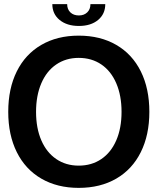

<svg xmlns="http://www.w3.org/2000/svg" viewBox="-20 -899 765 932"><path d="M20 -356Q20 -469 61.5 -552.5Q103 -636 180.5 -681Q258 -726 362 -726Q467 -726 544.5 -681Q622 -636 663.5 -552.5Q705 -469 705 -356Q705 -244 663.5 -160.5Q622 -77 544.5 -32Q467 13 362 13Q258 13 180.5 -32Q103 -77 61.5 -160.5Q20 -244 20 -356ZM362 -95Q425 -95 472 -127Q519 -159 544.5 -218Q570 -277 570 -356Q570 -435 544.5 -494.5Q519 -554 472 -586Q425 -618 362 -618Q300 -618 253 -586Q206 -554 180.5 -494.5Q155 -435 155 -356Q155 -277 180.5 -218Q206 -159 253 -127Q300 -95 362 -95ZM363 -773Q305 -773 269.5 -802Q234 -831 234 -879H306Q306 -854 321.5 -839Q337 -824 363 -824Q388 -824 403.5 -839Q419 -854 419 -879H491Q491 -831 456 -802Q421 -773 363 -773Z"/></svg>

Font: Non Bureau Medium
Style: Regular
Weight: 500
Designer: Jona Saucedo
Foundry: Non Foundry
Version: Version 1.000; ttfautohint (v1.8.4)